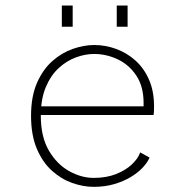

<svg xmlns="http://www.w3.org/2000/svg" viewBox="-20 -678 690 708"><path d="M325.5 11Q287 11 246.5 -3.2Q206 -17.5 171.5 -48.5Q137 -79.5 115.8 -129.5Q94.5 -179.5 94.5 -251Q94.5 -322.5 116.5 -372.5Q138.5 -422.5 173.5 -453.2Q208.5 -484 249.2 -498Q290 -512 327.5 -512Q369 -512 408.5 -497.5Q448 -483 479.5 -454.8Q511 -426.5 529.5 -384.2Q548 -342 548 -286.5Q548 -280 547.8 -270.2Q547.5 -260.5 546.5 -254H119V-286H509.5Q509.5 -290.5 509.5 -292.2Q509.5 -294 509.5 -298.5Q509.5 -358.5 483 -398.8Q456.5 -439 414.5 -459Q372.5 -479 326.5 -479Q294.5 -479 260.2 -466.5Q226 -454 196.5 -427Q167 -400 148.8 -356.5Q130.5 -313 130.5 -251Q130.5 -173.5 160.2 -122.8Q190 -72 235 -47Q280 -22 325.5 -22Q372 -22 407.5 -36Q443 -50 466 -71.5Q489 -93 497 -116L531.5 -97Q524 -79 506.2 -60Q488.5 -41 461.8 -25Q435 -9 400.8 1Q366.5 11 325.5 11ZM208 -657.5H248V-579.5H208ZM410.5 -657.5H450.5V-579.5H410.5Z"/></svg>

Font: Trispace Thin
Style: Regular
Weight: 100
Designer: Tyler Finck
Foundry: Etcetera Type Company
Version: Version 1.210